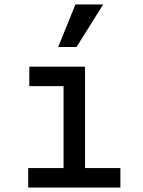

<svg xmlns="http://www.w3.org/2000/svg" viewBox="-20 -838 640 858"><path d="M106 0H518V-87H360V-540H111V-453H264V-87H106ZM441 -818H317L240 -628H322Z"/></svg>

Font: CommitMono
Style: 500Regular
Weight: 500
Monospace: yes
Designer: Eigil Nikolajsen
Foundry: Eigil Nikolajsen
Version: Version 1.143